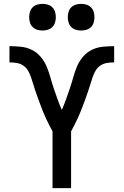

<svg xmlns="http://www.w3.org/2000/svg" viewBox="-20 -974 640 994"><path d="M252 0V-294Q243 -310 234.5 -327Q226 -344 218 -361Q210 -378 203 -395.5Q196 -413 189.5 -430.5Q183 -448 176.5 -465.5Q170 -483 164 -501Q158 -519 152.5 -537Q147 -555 141 -573Q135 -591 125.5 -607.5Q116 -624 100.5 -634.5Q85 -645 66.5 -648Q48 -651 29 -651V-735Q58 -735 88 -732Q118 -729 144.5 -716Q171 -703 190.5 -680Q210 -657 221.5 -629.5Q233 -602 241 -573Q249 -544 258.5 -516Q268 -488 278 -460Q288 -432 300 -405Q312 -432 322 -460Q332 -488 341.5 -516Q351 -544 359 -573Q367 -602 378.5 -629.5Q390 -657 409.5 -680Q429 -703 455.5 -716Q482 -729 512 -732Q542 -735 571 -735V-651Q552 -651 533.5 -648Q515 -645 499.5 -634.5Q484 -624 474.5 -607.5Q465 -591 459 -573Q453 -555 447.5 -537Q442 -519 436 -501Q430 -483 423.5 -465.5Q417 -448 410.5 -430.5Q404 -413 397 -395.5Q390 -378 382 -361Q374 -344 365.5 -327Q357 -310 348 -294V0ZM400 -816Q386 -816 372.5 -820Q359 -824 349 -834Q339 -844 335 -857.5Q331 -871 331 -885Q331 -899 335 -912.5Q339 -926 349 -936Q359 -946 372.5 -950Q386 -954 400 -954Q414 -954 427.5 -950Q441 -946 451 -936Q461 -926 465 -912.5Q469 -899 469 -885Q469 -871 465 -857.5Q461 -844 451 -834Q441 -824 427.5 -820Q414 -816 400 -816ZM200 -816Q186 -816 172.5 -820Q159 -824 149 -834Q139 -844 135 -857.5Q131 -871 131 -885Q131 -899 135 -912.5Q139 -926 149 -936Q159 -946 172.5 -950Q186 -954 200 -954Q214 -954 227.5 -950Q241 -946 251 -936Q261 -926 265 -912.5Q269 -899 269 -885Q269 -871 265 -857.5Q261 -844 251 -834Q241 -824 227.5 -820Q214 -816 200 -816Z"/></svg>

Font: Zed Mono Medium Extended
Style: Regular
Weight: 500
Width: 7
Monospace: yes
Designer: Belleve Invis
Foundry: Belleve Invis
Version: Version 1.0.0; ttfautohint (v1.8.4)